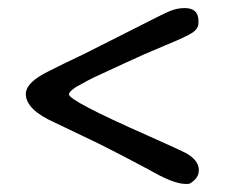

<svg xmlns="http://www.w3.org/2000/svg" viewBox="-20 -528 583 476"><path d="M438 -508Q472 -508 472 -476Q472 -473 472 -471Q472 -457 457 -447Q442 -437 388.5 -415Q335 -393 290.5 -372Q246 -351 223.5 -341Q201 -331 168 -312Q151 -301 151 -294Q151 -278 346 -192Q433 -153 440 -149Q473 -131 473 -106Q473 -92 462.5 -82Q452 -72 446.5 -72Q441 -72 440 -72Q410 -72 348 -108Q239 -166 187 -190L116 -224Q44 -256 44 -295Q44 -325 106 -354Q129 -366 188 -394L307 -454Q383 -493 401 -500.5Q419 -508 438 -508Z"/></svg>

Font: Delius Swash Caps
Style: Regular
Weight: 400
Designer: Natalia Raices
Foundry: Natalia Raices
Version: Version 1.002